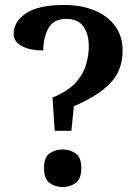

<svg xmlns="http://www.w3.org/2000/svg" viewBox="-20 -744 561 772"><path d="M191 -352Q249 -375 280.5 -408Q312 -441 324.5 -479.5Q337 -518 337 -558Q337 -607 315.5 -637.5Q294 -668 247 -668Q195 -668 174.5 -630Q154 -592 154 -541Q103 -541 69 -558Q35 -575 35 -608Q35 -657 84.5 -690.5Q134 -724 239 -724Q306 -724 359 -702.5Q412 -681 442.5 -640Q473 -599 473 -541Q473 -460 422.5 -408.5Q372 -357 277 -317L267 -218H200ZM232 8Q201 8 179 -8.5Q157 -25 157 -68Q157 -111 179 -127Q201 -143 232 -143Q262 -143 284.5 -127Q307 -111 307 -68Q307 -25 284.5 -8.5Q262 8 232 8Z"/></svg>

Font: Noto Serif Toto SemiBold
Style: Regular
Weight: 600
Designer: Monotype Design Team
Foundry: Monotype Imaging Inc.
Version: Version 2.001; ttfautohint (v1.8.4.7-5d5b)